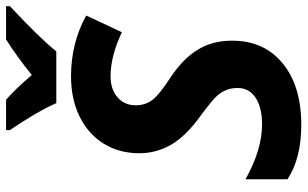

<svg xmlns="http://www.w3.org/2000/svg" viewBox="-204 -766 981 612"><g transform="rotate(-90 286.0 -460.5)"><path d="M461.9 -210.9C461.9 -252.9 452.1 -289.6 432.6 -321C413.1 -352.5 383.6 -381.2 344.2 -407.2C306.8 -431.6 282.7 -451.3 272 -466.1C261.2 -480.9 255.9 -498.2 255.9 -518.1C255.9 -542.2 264.5 -561.5 281.7 -576.2C299 -590.8 321.1 -598.1 348.1 -598.1C391.1 -598.1 438 -586.1 488.8 -562L542 -675.8C483.4 -708 418.8 -724.1 348.1 -724.1C299.6 -724.1 256.8 -714.9 219.5 -696.5C182.2 -678.1 153.5 -652.4 133.3 -619.4C113.1 -586.3 103 -548.8 103 -506.8C103 -470.4 112.1 -436.4 130.4 -404.8C148.6 -373.2 180.2 -341.3 225.1 -309.1C257.3 -285 277.5 -268.4 285.6 -259.3C293.8 -250.2 300 -240.3 304.4 -229.7C308.8 -219.2 311 -206.9 311 -192.9C311 -168.8 300.8 -149.8 280.3 -136C259.8 -122.2 231.3 -115.2 194.8 -115.2C141.1 -115.2 82.8 -132.8 20 -168V-34.2C64 -4.9 121.9 9.8 193.8 9.8C276.2 9.8 341.5 -10 389.6 -49.6C437.8 -89.1 461.9 -142.9 461.9 -210.9ZM176.8 -931.2V-918.9C193 -895.5 209.6 -869.4 226.6 -840.6C243.5 -811.8 255.5 -788.6 262.7 -771H427.7C454.8 -805.2 502.8 -854.5 571.8 -918.9V-931.2H465.8C427.7 -907.1 390 -879.7 352.5 -849.1C320.3 -886.6 293.9 -913.9 273.4 -931.2Z"/></g></svg>

Font: OpenSans
Style: Bold Italic
Weight: 700
Italic angle: -12°
Foundry: Ascender Corporation
Version: Version 1.10; ttfautohint (v1.2) -l 8 -r 50 -G 200 -x 14 -D 